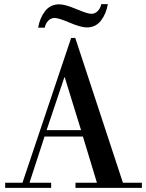

<svg xmlns="http://www.w3.org/2000/svg" viewBox="-20 -911 708 931"><path d="M89 -25 325 -727H345L576 -25H668V0H346V-25H450L382 -249H196L123 -25H228V0H5V-25ZM373 -280 294 -536H292L206 -280ZM197 -777H165Q173 -824 198.5 -857Q224 -890 267 -890Q296 -890 350 -867Q404 -844 423 -844Q441 -844 454 -857.5Q467 -871 471 -891H503Q495 -844 469.5 -811Q444 -778 401 -778Q372 -778 318 -801Q264 -824 245 -824Q227 -824 214 -810.5Q201 -797 197 -777Z"/></svg>

Font: Justus
Style: Versalitas
Weight: 400
Version: Version 001.001